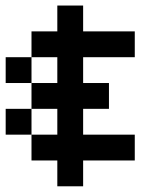

<svg xmlns="http://www.w3.org/2000/svg" viewBox="-20 -565 585 676"><path d="M90.9 -90.9H181.8V0H90.9ZM181.8 -90.9H272.7V0H181.8ZM272.7 -90.9H363.6V0H272.7ZM272.7 -454.5H363.6V-363.6H272.7ZM181.8 -454.5H272.7V-363.6H181.8ZM90.9 -454.5H181.8V-363.6H90.9ZM90.9 -272.7H181.8V-181.8H90.9ZM181.8 -272.7H272.7V-181.8H181.8ZM0 -363.6H90.9V-272.7H0ZM0 -181.8H90.9V-90.9H0ZM181.8 -545.5H272.7V-454.5H181.8ZM181.8 -363.6H272.7V-272.7H181.8ZM181.8 -181.8H272.7V-90.9H181.8ZM272.7 -272.7H363.6V-181.8H272.7ZM181.8 0H272.7V90.9H181.8ZM363.6 -90.9H454.5V0H363.6ZM363.6 -454.5H454.5V-363.6H363.6Z"/></svg>

Font: Micro 5
Style: Regular
Weight: 400
Designer: Sarah Cadigan-Fried
Version: Version 1.000; ttfautohint (v1.8.4.7-5d5b)